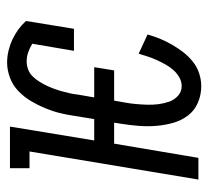

<svg xmlns="http://www.w3.org/2000/svg" viewBox="-43 -535 586 540"><g transform="rotate(-90 250.0 -265.0)"><path d="M278 8Q253 8 231 -1.5Q209 -11 195 -29.5Q181 -48 174.5 -71Q168 -94 166 -118.5Q164 -143 166 -168Q168 -193 172 -218L175 -237H116L76 0H15L94 -475H47V-530H164L125 -293H185L194 -348Q197 -369 202 -389.5Q207 -410 215.5 -430.5Q224 -451 235.5 -470.5Q247 -490 263.5 -506Q280 -522 301.5 -530Q323 -538 344 -538Q361 -538 377.5 -534Q394 -530 409 -523Q424 -516 437 -506.5Q450 -497 461 -485L439 -350H377L397 -467Q386 -474 373.5 -478.5Q361 -483 347 -483Q336 -483 325 -479Q314 -475 305.5 -466.5Q297 -458 290.5 -447.5Q284 -437 279 -426.5Q274 -416 270 -405Q266 -394 263 -383Q260 -372 257.5 -361Q255 -350 254 -339L246 -293H331L322 -237H237L232 -209Q229 -193 227.5 -176.5Q226 -160 225.5 -144Q225 -128 227 -112.5Q229 -97 234 -82.5Q239 -68 250.5 -57.5Q262 -47 278 -47Q291 -47 303 -54Q315 -61 324 -71.5Q333 -82 339.5 -94Q346 -106 351.5 -118Q357 -130 361 -142.5Q365 -155 369 -168L423 -143Q418 -125 411 -108Q404 -91 394.5 -74.5Q385 -58 373.5 -43Q362 -28 347 -16Q332 -4 314 2Q296 8 278 8Z"/></g></svg>

Font: Iosevka Slab Light
Style: Italic
Weight: 300
Italic angle: -9°
Monospace: yes
Designer: Belleve Invis
Foundry: Belleve Invis
Version: Version 11.1.1; ttfautohint (v1.8.3)